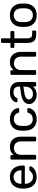

<svg xmlns="http://www.w3.org/2000/svg" viewBox="1537 -2287 760 3874"><g transform="rotate(-90 1917.0 -350.0)"><path d="M282 10Q178 10 117 -53.5Q56 -117 50 -227Q49 -240 49 -260.5Q49 -281 50 -294Q54 -365 83 -418.5Q112 -472 162.5 -501Q213 -530 281 -530Q357 -530 408.5 -498Q460 -466 487 -407Q514 -348 514 -269V-252Q514 -241 507.5 -235Q501 -229 491 -229H145Q145 -228 145 -225Q145 -222 145 -220Q147 -179 163 -143.5Q179 -108 209.5 -86Q240 -64 281 -64Q317 -64 341 -75Q365 -86 380 -99.5Q395 -113 400 -121Q409 -133 414 -135.5Q419 -138 430 -138H479Q488 -138 494.5 -132.5Q501 -127 500 -117Q499 -102 484 -80.5Q469 -59 441.5 -38Q414 -17 373.5 -3.5Q333 10 282 10ZM145 -298H419V-301Q419 -346 402.5 -381Q386 -416 355 -436.5Q324 -457 281 -457Q238 -457 207.5 -436.5Q177 -416 161 -381Q145 -346 145 -301Z M657 0Q647 0 640.5 -6.5Q634 -13 634 -23V-497Q634 -507 640.5 -513.5Q647 -520 657 -520H704Q714 -520 720.5 -513.5Q727 -507 727 -497V-453Q753 -487 792.5 -508.5Q832 -530 894 -530Q959 -530 1004.5 -501.5Q1050 -473 1073.5 -422.5Q1097 -372 1097 -305V-23Q1097 -13 1090.5 -6.5Q1084 0 1074 0H1024Q1014 0 1007.5 -6.5Q1001 -13 1001 -23V-300Q1001 -370 967 -409.5Q933 -449 867 -449Q805 -449 767.5 -409.5Q730 -370 730 -300V-23Q730 -13 723.5 -6.5Q717 0 707 0Z M1450 10Q1379 10 1327.5 -17.5Q1276 -45 1248 -96.5Q1220 -148 1218 -220Q1217 -235 1217 -260Q1217 -285 1218 -300Q1220 -372 1248 -423.5Q1276 -475 1327.5 -502.5Q1379 -530 1450 -530Q1508 -530 1549.5 -514Q1591 -498 1618 -473Q1645 -448 1658.5 -419Q1672 -390 1673 -364Q1674 -354 1667 -348Q1660 -342 1650 -342H1602Q1592 -342 1587 -346.5Q1582 -351 1577 -362Q1559 -411 1528 -431Q1497 -451 1451 -451Q1391 -451 1353.5 -414Q1316 -377 1313 -295Q1312 -259 1313 -225Q1316 -142 1353.5 -105.5Q1391 -69 1451 -69Q1497 -69 1528 -89Q1559 -109 1577 -158Q1582 -169 1587 -174Q1592 -179 1602 -179H1650Q1660 -179 1667 -172.5Q1674 -166 1673 -156Q1672 -135 1664 -113Q1656 -91 1638.5 -68.5Q1621 -46 1595 -28.5Q1569 -11 1533 -0.5Q1497 10 1450 10Z M1937 10Q1887 10 1846 -10Q1805 -30 1780 -64Q1755 -98 1755 -141Q1755 -210 1811 -251Q1867 -292 1957 -305L2106 -326V-355Q2106 -403 2078.5 -430Q2051 -457 1989 -457Q1945 -457 1917 -439Q1889 -421 1878 -393Q1872 -378 1857 -378H1812Q1801 -378 1795.5 -384.5Q1790 -391 1790 -400Q1790 -415 1801.5 -437Q1813 -459 1837 -480Q1861 -501 1898.5 -515.5Q1936 -530 1990 -530Q2050 -530 2091 -514.5Q2132 -499 2155.5 -473Q2179 -447 2189.5 -414Q2200 -381 2200 -347V-23Q2200 -13 2193.5 -6.5Q2187 0 2177 0H2131Q2120 0 2114 -6.5Q2108 -13 2108 -23V-66Q2095 -48 2073 -30.5Q2051 -13 2018 -1.5Q1985 10 1937 10ZM1958 -65Q1999 -65 2033 -82.5Q2067 -100 2086.5 -137Q2106 -174 2106 -230V-258L1990 -241Q1919 -231 1883 -207.5Q1847 -184 1847 -148Q1847 -120 1863.5 -101.5Q1880 -83 1905.5 -74Q1931 -65 1958 -65Z M2367 0Q2357 0 2350.5 -6.5Q2344 -13 2344 -23V-497Q2344 -507 2350.5 -513.5Q2357 -520 2367 -520H2414Q2424 -520 2430.5 -513.5Q2437 -507 2437 -497V-453Q2463 -487 2502.5 -508.5Q2542 -530 2604 -530Q2669 -530 2714.5 -501.5Q2760 -473 2783.5 -422.5Q2807 -372 2807 -305V-23Q2807 -13 2800.5 -6.5Q2794 0 2784 0H2734Q2724 0 2717.5 -6.5Q2711 -13 2711 -23V-300Q2711 -370 2677 -409.5Q2643 -449 2577 -449Q2515 -449 2477.5 -409.5Q2440 -370 2440 -300V-23Q2440 -13 2433.5 -6.5Q2427 0 2417 0Z M3146 0Q3090 0 3055 -21.5Q3020 -43 3004 -82.5Q2988 -122 2988 -176V-440H2910Q2900 -440 2893.5 -446.5Q2887 -453 2887 -463V-497Q2887 -507 2893.5 -513.5Q2900 -520 2910 -520H2988V-687Q2988 -697 2994.5 -703.5Q3001 -710 3011 -710H3058Q3068 -710 3074.5 -703.5Q3081 -697 3081 -687V-520H3205Q3216 -520 3222 -513.5Q3228 -507 3228 -497V-463Q3228 -453 3222 -446.5Q3216 -440 3205 -440H3081V-183Q3081 -136 3097 -109Q3113 -82 3154 -82H3215Q3225 -82 3231.5 -75.5Q3238 -69 3238 -59V-23Q3238 -13 3231.5 -6.5Q3225 0 3215 0Z M3547 10Q3471 10 3420 -19Q3369 -48 3342 -99.5Q3315 -151 3312 -217Q3311 -234 3311 -260.5Q3311 -287 3312 -303Q3315 -370 3342.5 -421Q3370 -472 3421 -501Q3472 -530 3547 -530Q3622 -530 3673 -501Q3724 -472 3751.5 -421Q3779 -370 3782 -303Q3783 -287 3783 -260.5Q3783 -234 3782 -217Q3779 -151 3752 -99.5Q3725 -48 3674 -19Q3623 10 3547 10ZM3547 -67Q3609 -67 3646 -106.5Q3683 -146 3686 -222Q3687 -237 3687 -260Q3687 -283 3686 -298Q3683 -374 3646 -413.5Q3609 -453 3547 -453Q3485 -453 3447.5 -413.5Q3410 -374 3408 -298Q3407 -283 3407 -260Q3407 -237 3408 -222Q3410 -146 3447.5 -106.5Q3485 -67 3547 -67Z"/></g></svg>

Font: DVN-Rubik
Style: Regular
Weight: 400
Designer: Hubert and Fischer
Foundry: Hubert & Fischer
Version: Version 2.102